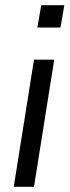

<svg xmlns="http://www.w3.org/2000/svg" viewBox="-20 -720 268 740"><path d="M124 -614 139 -700H228L213 -614ZM33 0 111 -490H189L111 0Z"/></svg>

Font: Nunito Sans 10pt Condensed
Style: Italic
Weight: 400
Width: 3
Italic angle: -9°
Designer: Vernon Adams
Foundry: Vernon Adams
Version: Version 3.101;gftools[0.9.27]